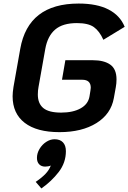

<svg xmlns="http://www.w3.org/2000/svg" viewBox="-20 -732 722 1081"><path d="M51 -190Q51 -211 56 -243L94 -457Q139 -712 423 -712Q526 -712 591 -678.5Q656 -645 682 -581L562 -508Q540 -557 508.5 -579.5Q477 -602 413 -602Q333 -602 290.5 -565.5Q248 -529 235 -457L197 -243Q193 -223 193 -200Q193 -149 224 -123.5Q255 -98 324 -98Q391 -98 434 -122Q477 -146 484 -190L489 -221Q491 -233 491 -238Q491 -283 443 -283H329L348 -393H502Q566 -393 601 -368Q636 -343 636 -285Q636 -262 632 -241L621 -180Q605 -90 523 -39Q441 12 315 12Q187 12 119 -40.5Q51 -93 51 -190ZM351 119Q351 184 310.5 236.5Q270 289 213 329L181 292Q215 269 236 247Q257 225 266 200Q252 206 234 206Q213 206 200.5 193Q188 180 188 157Q188 131 202.5 106.5Q217 82 240 67Q263 52 287 52Q318 52 334.5 69.5Q351 87 351 119Z"/></svg>

Font: KoHo
Style: Bold Italic
Weight: 700
Italic angle: -10°
Version: Version 1.000; ttfautohint (v1.6)